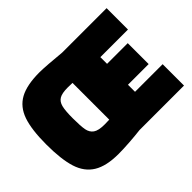

<svg xmlns="http://www.w3.org/2000/svg" viewBox="-145 -923 1175 1175"><g transform="rotate(-45 443.0 -335.0)"><path d="M18 -340Q18 -469 43.5 -542.5Q69 -616 130 -649.5Q191 -683 301 -683Q325 -683 380 -679Q435 -675 484 -670H869V-485H630V-427H809V-246H630V-185H869V0H484Q443 5 387.5 9Q332 13 291 13Q185 13 125.5 -23.5Q66 -60 42 -136Q18 -212 18 -340ZM398 -176V-494L357 -495Q308 -495 285 -481.5Q262 -468 254 -436.5Q246 -405 246 -340Q246 -272 252 -240Q258 -208 281 -191.5Q304 -175 357 -175Q385 -175 398 -176Z"/></g></svg>

Font: Cairo Black
Style: Regular
Weight: 900
Designer: Mohamed Gaber, Accademia di Belle Arti di Urbino and others
Foundry: Kief Type Foundry, Accademia di Belle Arti di Urbino and others
Version: Version 3.011